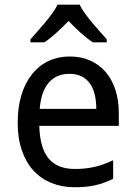

<svg xmlns="http://www.w3.org/2000/svg" viewBox="-20 -786 575 816"><path d="M296.9 9.8Q243.2 9.8 198.7 -8.3Q154.3 -26.4 122.3 -61Q90.3 -95.7 72.8 -147Q55.2 -198.2 55.2 -264.2Q55.2 -330.6 71.3 -382.8Q87.4 -435.1 116.7 -471.4Q146 -507.8 186.8 -526.9Q227.5 -545.9 276.9 -545.9Q325.2 -545.9 363.8 -528.6Q402.3 -511.2 429.2 -479.7Q456.1 -448.2 470.5 -404.1Q484.9 -359.9 484.9 -306.2V-251H147Q149.4 -156.7 186.8 -112.3Q224.1 -67.9 297.9 -67.9Q322.8 -67.9 344 -70.3Q365.2 -72.8 385 -77.4Q404.8 -82 423.3 -89.1Q441.9 -96.2 460.9 -105V-25.9Q441.4 -16.6 422.6 -9.8Q403.8 -2.9 384 1.5Q364.3 5.9 343 7.8Q321.8 9.8 296.9 9.8ZM274.9 -472.2Q219.2 -472.2 186.8 -434.1Q154.3 -396 148.9 -323.2H389.2Q389.2 -356.4 382.6 -384Q376 -411.6 362.1 -431.2Q348.1 -450.7 326.7 -461.4Q305.2 -472.2 274.9 -472.2ZM433.6 -606H374.5Q349.6 -622.6 323.2 -646.2Q296.9 -669.9 271.5 -696.8Q245.1 -669.9 219.2 -646.2Q193.4 -622.6 168.5 -606H109.4V-619.1Q122.1 -633.3 138.7 -651.9Q155.3 -670.4 171.6 -690.2Q188 -710 202.4 -729.7Q216.8 -749.5 224.6 -766.1H318.4Q326.2 -749.5 340.6 -729.7Q355 -710 371.3 -690.2Q387.7 -670.4 404.5 -651.9Q421.4 -633.3 433.6 -619.1Z"/></svg>

Font: Genotype
Style: Regular
Weight: 400
Foundry: Ascender Corporation
Version: Version 1.00